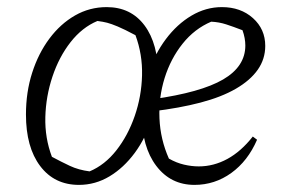

<svg xmlns="http://www.w3.org/2000/svg" viewBox="-20 -512 812 540"><path d="M202 8Q133 8 93 -45Q53 -98 53 -190Q53 -253 70.5 -307.5Q88 -362 119 -403.5Q150 -445 191 -468.5Q232 -492 280 -492Q348 -492 386.5 -440.5Q425 -389 425 -298Q425 -235 407.5 -179.5Q390 -124 359 -82Q328 -40 288 -16Q248 8 202 8ZM232 -30Q275 -48 307.5 -89.5Q340 -131 359 -186Q378 -241 379.5 -300Q381 -359 361 -413Q329 -430 311 -437.5Q293 -445 281.5 -448Q270 -451 254 -453Q211 -435 178.5 -393.5Q146 -352 127.5 -296.5Q109 -241 107.5 -182.5Q106 -124 126 -71Q152 -57 176.5 -45.5Q201 -34 232 -30ZM527 8Q460 8 419.5 -45.5Q379 -99 379 -189Q379 -250 397 -305Q415 -360 446.5 -402Q478 -444 518.5 -468Q559 -492 604 -492Q657 -492 691.5 -461Q726 -430 726 -383Q726 -346 705 -316Q684 -286 643.5 -262.5Q603 -239 544 -223.5Q485 -208 410 -199V-233Q545 -252 607.5 -288.5Q670 -325 670 -384Q670 -394 668 -405Q666 -416 662 -427Q636 -437 616 -443.5Q596 -450 574 -451Q527 -431 493.5 -389Q460 -347 443 -292.5Q426 -238 428.5 -179Q431 -120 455 -66Q476 -54 497.5 -49Q519 -44 539 -44Q581 -44 619.5 -65Q658 -86 691 -128L703 -119Q677 -59 630.5 -25.5Q584 8 527 8Z"/></svg>

Font: Piazzolla Thin ExtraLight
Style: Italic
Weight: 250
Italic angle: -11.3°
Version: Version 2.005